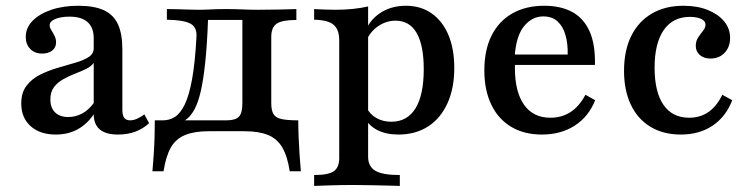

<svg xmlns="http://www.w3.org/2000/svg" viewBox="-20 -447 2549 654"><path d="M170.2 11.3Q116.1 11.3 84.3 -17.3Q52.4 -46 52.4 -94.4Q52.4 -131.5 70.2 -154.8Q87.9 -178.2 116.1 -192.3Q144.4 -206.5 175.8 -215.7Q207.3 -225 235.5 -233.1Q263.7 -241.1 281.5 -252.4Q299.2 -263.7 299.2 -282.3V-316.9Q299.2 -353.2 278.2 -371.8Q257.3 -390.3 216.9 -390.3Q187.1 -390.3 168.1 -382.3Q149.2 -374.2 149.2 -361.3Q149.2 -353.2 154.8 -344.4Q160.5 -335.5 165.7 -325Q171 -314.5 171 -302.4Q171 -285.5 158.1 -275Q145.2 -264.5 123.4 -264.5Q98.4 -264.5 83.1 -280.2Q67.7 -296 67.7 -321Q67.7 -352.4 91.1 -376.2Q114.5 -400 154.8 -413.7Q195.2 -427.4 246.8 -427.4Q300 -427.4 333.1 -412.5Q366.1 -397.6 381.5 -364.9Q396.8 -332.3 396.8 -278.2V-72.6Q396.8 -54 403.2 -45.6Q409.7 -37.1 422.6 -37.1Q434.7 -37.1 447.2 -42.7Q459.7 -48.4 471.8 -57.3L487.9 -27.4Q466.9 -8.1 440.7 1.6Q414.5 11.3 381.5 11.3Q300 11.3 299.2 -57.3Q275.8 -23.4 243.5 -6Q211.3 11.3 170.2 11.3ZM212.1 -48.4Q237.9 -48.4 260.1 -60.5Q282.3 -72.6 299.2 -96V-233.1Q291.1 -221 273.8 -212.5Q256.5 -204 235.5 -196Q214.5 -187.9 195.2 -177Q175.8 -166.1 163.7 -150Q151.6 -133.9 151.6 -108.1Q151.6 -79.8 167.7 -64.1Q183.9 -48.4 212.1 -48.4Z M499.2 136.3Q501.6 108.9 503.6 79.4Q505.6 50 506.5 20.2Q507.3 -9.7 507.3 -37.1H751.6Q781.5 -37.1 793.5 -49.2Q805.6 -61.3 805.6 -95.2V-381.5L808.9 -379H683.9L688.7 -382.3Q685.5 -294.4 679 -233.9Q672.6 -173.4 663.7 -135.5Q654.8 -97.6 643.1 -75.8Q631.5 -54 618.1 -43.1Q604.8 -32.3 589.5 -27.4L535.5 -37.1Q557.3 -37.1 575.8 -48.8Q594.4 -60.5 609.3 -91.1Q624.2 -121.8 634.3 -177.4Q644.4 -233.1 649.2 -321Q651.6 -354.8 627.8 -366.9Q604 -379 548.4 -379.8V-416.1Q562.1 -416.1 579.8 -415.7Q597.6 -415.3 617.3 -414.5Q637.1 -413.7 655.6 -413.7Q675.8 -413.7 698 -414.9Q720.2 -416.1 749.2 -416.1Q780.6 -416.1 806 -414.9Q831.5 -413.7 858.1 -413.7Q893.5 -413.7 931 -414.5Q968.5 -415.3 989.5 -416.1V-379Q941.1 -379 922.6 -366.5Q904 -354 904 -321V-95.2Q904 -71.8 911.3 -58.9Q918.5 -46 938.7 -41.5Q958.9 -37.1 996 -37.1Q996 -9.7 997.2 20.2Q998.4 50 1000.4 79.4Q1002.4 108.9 1004.8 136.3H966.9Q958.9 84.7 941.5 55.2Q924.2 25.8 893.1 12.9Q862.1 0 812.9 0H690.3Q641.9 0 610.5 12.9Q579 25.8 562.1 55.2Q545.2 84.7 537.1 136.3Z M1050 186.3V149.2Q1098.4 149.2 1116.9 136.3Q1135.5 123.4 1135.5 91.1V-308.9Q1135.5 -346.8 1116.1 -362.9Q1096.8 -379 1050 -379.8V-416.1Q1067.7 -415.3 1085.1 -414.5Q1102.4 -413.7 1121.8 -413.7Q1184.7 -413.7 1233.9 -425V87.1Q1233.9 120.2 1258.5 134.7Q1283.1 149.2 1341.9 149.2V186.3Q1326.6 185.5 1300.8 185.1Q1275 184.7 1244.8 183.9Q1214.5 183.1 1185.5 183.1Q1143.5 183.1 1106.5 184.3Q1069.4 185.5 1050 186.3ZM1337.1 11.3Q1295.2 11.3 1265.3 -4Q1235.5 -19.4 1221.8 -46.8L1228.2 -80.6Q1240.3 -57.3 1262.5 -44.8Q1284.7 -32.3 1312.9 -32.3Q1366.9 -32.3 1395.2 -77.8Q1423.4 -123.4 1423.4 -211.3Q1423.4 -292.7 1399.2 -334.7Q1375 -376.6 1327.4 -376.6Q1295.2 -376.6 1267.3 -357.3Q1239.5 -337.9 1227.4 -306.5L1223.4 -336.3Q1237.1 -377.4 1274.6 -402.4Q1312.1 -427.4 1362.9 -427.4Q1412.9 -427.4 1450 -401.6Q1487.1 -375.8 1507.3 -328.2Q1527.4 -280.6 1527.4 -215.3Q1527.4 -146 1504 -94.8Q1480.6 -43.5 1437.9 -16.1Q1395.2 11.3 1337.1 11.3Z M1825.8 11.3Q1765.3 11.3 1721.4 -14.9Q1677.4 -41.1 1653.6 -90.3Q1629.8 -139.5 1629.8 -207.3Q1629.8 -276.6 1654.4 -325.8Q1679 -375 1725 -401.2Q1771 -427.4 1833.9 -427.4Q1889.5 -427.4 1928.6 -406.5Q1967.7 -385.5 1987.9 -341.1Q2008.1 -296.8 2006.5 -225.8H1698.4L1696.8 -261.3H1913.7Q1914.5 -299.2 1906 -328.2Q1897.6 -357.3 1879 -374.2Q1860.5 -391.1 1830.6 -391.1Q1792.7 -391.1 1765.3 -358.1Q1737.9 -325 1733.1 -254L1734.7 -250.8Q1733.9 -243.5 1733.9 -234.7Q1733.9 -225.8 1733.9 -215.3Q1733.9 -134.7 1764.9 -90.3Q1796 -46 1854.8 -46Q1893.5 -46 1923.4 -65.3Q1953.2 -84.7 1974.2 -124.2L2007.3 -105.6Q1984.7 -49.2 1937.5 -19Q1890.3 11.3 1825.8 11.3Z M2299.2 11.3Q2239.5 11.3 2196 -14.9Q2152.4 -41.1 2129 -89.9Q2105.6 -138.7 2105.6 -205.6Q2105.6 -275 2130.2 -324.6Q2154.8 -374.2 2200.4 -400.8Q2246 -427.4 2308.1 -427.4Q2354.8 -427.4 2390.3 -413.3Q2425.8 -399.2 2446.4 -374.6Q2466.9 -350 2466.9 -317.7Q2466.9 -287.1 2448.4 -267.3Q2429.8 -247.6 2400 -247.6Q2377.4 -247.6 2363.7 -259.7Q2350 -271.8 2350 -290.3Q2350 -307.3 2358.1 -319.4Q2366.1 -331.5 2374.6 -341.9Q2383.1 -352.4 2383.1 -362.9Q2383.1 -375.8 2368.1 -382.7Q2353.2 -389.5 2329.8 -389.5Q2271.8 -389.5 2240.7 -344.4Q2209.7 -299.2 2209.7 -216.9Q2209.7 -133.9 2239.9 -89.9Q2270.2 -46 2327.4 -46Q2365.3 -46 2393.5 -65.7Q2421.8 -85.5 2440.3 -124.2L2474.2 -105.6Q2452.4 -49.2 2407.3 -19Q2362.1 11.3 2299.2 11.3Z"/></svg>

Font: Playfair 9pt SemiBold
Style: Regular
Weight: 600
Designer: Claus Eggers Sørensen
Foundry: Claus Eggers Sørensen
Version: Version 2.001;gftools[0.9.30]